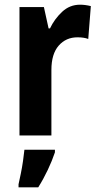

<svg xmlns="http://www.w3.org/2000/svg" viewBox="-20 -577 419 818"><path d="M321 -557Q343 -557 367 -551L356 -411Q338 -418 310 -418Q261 -418 230 -382.5Q199 -347 199 -279V0H63V-547H167L187 -456H193Q212 -496 244.5 -526.5Q277 -557 321 -557ZM214 72Q202 108 183.5 147Q165 186 143 221H59V208Q63 190 68.5 163.5Q74 137 78 109Q82 81 84 61H214Z"/></svg>

Font: Noto Sans Arabic Cond
Style: Bold
Weight: 700
Width: 3
Designer: Monotype Design Team, Nadine Chahine, Nizar Qandah and Khaled Hosny
Foundry: Monotype Imaging Inc.
Version: Version 2.012; ttfautohint (v1.8.4.7-5d5b)